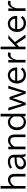

<svg xmlns="http://www.w3.org/2000/svg" viewBox="2819 -3689 912 6590"><g transform="rotate(-90 3275.0 -394.0)"><path d="M96.2 -830.1H187V-460Q227.5 -514.6 281.7 -544.9Q338.9 -576.2 397.5 -576.2Q510.3 -576.2 563 -500.5Q602.1 -444.8 602.1 -348.1V24.9H510.3V-336.9Q510.3 -412.1 485.8 -449.2Q454.6 -497.1 384.3 -497.1Q336.4 -497.1 290 -469.2Q223.1 -428.7 187 -350.1V24.9H96.2Z M1168.5 -348.1V-367.2Q1168.5 -437.5 1129.9 -472.2Q1094.7 -503.9 1021.5 -503.9Q914.1 -503.9 824.2 -435.1L784.2 -500Q888.7 -579.1 1022.9 -579.1Q1145 -579.1 1207 -513.2Q1258.3 -458.5 1258.3 -362.8V-150.9Q1258.3 -38.6 1293.5 24.9H1205.6Q1186.5 -15.6 1177.2 -79.1H1174.3Q1146.5 -29.3 1092.3 5.9Q1037.1 42 956.1 42Q871.6 42 815.9 -7.8Q757.3 -60.5 757.3 -142.1Q757.3 -239.7 842.8 -294.4Q927.2 -348.1 1100.1 -348.1ZM1168.5 -278.8H1105.5Q851.6 -278.8 851.6 -143.1Q851.6 -99.1 878.9 -69.8Q912.1 -35.2 970.2 -35.2Q1045.4 -35.2 1102.1 -83Q1168.5 -138.7 1168.5 -214.8Z M1535.2 -564.9V-459Q1580.1 -517.6 1638.7 -547.9Q1692.9 -576.2 1748.5 -576.2Q1821.8 -576.2 1874 -540Q1953.1 -484.9 1953.1 -348.1V24.9H1862.3V-336.9Q1862.3 -497.1 1736.8 -497.1Q1688.5 -497.1 1643.1 -469.7Q1574.7 -429.7 1538.1 -350.1V24.9H1446.3V-564.9Z M2573.2 -830.1H2664.1V27.8H2577.1V-58.1Q2555.2 -25.4 2526.4 -4.4Q2462.4 41 2377 41Q2287.1 41 2218.3 -9.3Q2102.1 -93.8 2102.1 -269.5Q2102.1 -371.1 2145.5 -446.3Q2193.4 -528.3 2279.3 -561.5Q2325.7 -579.1 2374.5 -579.1Q2457.5 -579.1 2522 -529.3Q2552.2 -505.9 2573.2 -472.2ZM2573.2 -372.1Q2499 -502.9 2391.6 -502.9Q2325.2 -502.9 2273.9 -458.5Q2198.2 -393.6 2198.2 -267.6Q2198.2 -181.6 2234.4 -123Q2288.1 -35.2 2392.1 -35.2Q2458.5 -35.2 2513.7 -81.1Q2547.9 -109.9 2573.2 -158.2Z M2776.4 -564.9H2872.6L2972.2 -218.8Q2994.1 -143.6 3008.3 -82H3011.2Q3035.6 -174.3 3051.3 -218.8L3159.2 -522.9H3241.2L3349.6 -218.8Q3362.8 -181.6 3386.2 -93.3L3389.2 -82H3392.6Q3405.3 -139.6 3428.2 -218.8L3528.3 -564.9H3624.5L3433.6 34.2H3356.4L3236.3 -293Q3217.3 -344.7 3202.1 -419.9H3198.2Q3181.2 -338.4 3164.6 -293L3044.4 34.2H2967.3Z M4253.9 -260.3H3799.3Q3801.3 -167.5 3842.8 -112.3Q3898.9 -37.6 4005.9 -37.6Q4118.7 -37.6 4195.3 -135.3L4252 -75.2Q4154.8 41.5 4001.5 41.5Q3848.6 41.5 3766.6 -62.5Q3703.1 -143.1 3703.1 -264.6Q3703.1 -369.1 3749 -446.8Q3793.9 -522 3871.1 -556.6Q3924.8 -581.1 3985.4 -581.1Q4126 -581.1 4201.7 -468.8Q4253.9 -391.1 4253.9 -286.1ZM4158.2 -330.1Q4152.3 -402.3 4112.3 -448.2Q4062.5 -505.9 3983.4 -505.9Q3925.8 -505.9 3878.4 -469.2Q3815.9 -421.4 3803.2 -330.1Z M4507.3 -401.9H4511.2Q4573.2 -579.1 4703.1 -579.1Q4743.7 -579.1 4778.3 -563L4750 -479Q4724.6 -490.2 4690.4 -490.2Q4566.4 -490.2 4516.1 -283.2V24.9H4424.3V-564.9H4512.2Z M4878.4 -830.1H4969.2V-307.1L5242.2 -564.9H5361.3L5126 -340.8L5384.3 24.9H5267.1L5064.5 -287.1L4969.2 -200.2V24.9H4878.4Z M6023.9 -260.3H5569.3Q5571.3 -167.5 5612.8 -112.3Q5668.9 -37.6 5775.9 -37.6Q5888.7 -37.6 5965.3 -135.3L6022 -75.2Q5924.8 41.5 5771.5 41.5Q5618.7 41.5 5536.6 -62.5Q5473.1 -143.1 5473.1 -264.6Q5473.1 -369.1 5519 -446.8Q5564 -522 5641.1 -556.6Q5694.8 -581.1 5755.4 -581.1Q5896 -581.1 5971.7 -468.8Q6023.9 -391.1 6023.9 -286.1ZM5928.2 -330.1Q5922.4 -402.3 5882.3 -448.2Q5832.5 -505.9 5753.4 -505.9Q5695.8 -505.9 5648.4 -469.2Q5585.9 -421.4 5573.2 -330.1Z M6277.3 -401.9H6281.2Q6343.3 -579.1 6473.1 -579.1Q6513.7 -579.1 6548.3 -563L6520 -479Q6494.6 -490.2 6460.4 -490.2Q6336.4 -490.2 6286.1 -283.2V24.9H6194.3V-564.9H6282.2Z"/></g></svg>

Font: FORM UDPGothic
Style: Regular
Weight: 400
Foundry: Pronama LLC
Version: Version 1.05101